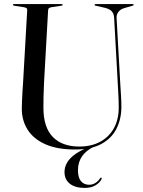

<svg xmlns="http://www.w3.org/2000/svg" viewBox="-20 -720 700 942"><path d="M441 -7.5 444 -2Q401.5 18.5 382 47.5Q362.5 76.5 362.5 115.5Q362.5 151 377.2 168.8Q392 186.5 417.5 186.5Q434.5 186.5 449 177Q463.5 167.5 471 154.5Q472.5 152.5 474 151.8Q475.5 151 477 151.5Q478.5 152 479 154Q479.5 156 478 159Q470.5 175.5 449.2 188.8Q428 202 396 202Q349 202 322.8 181.5Q296.5 161 296.5 124Q296.5 98.5 310.5 75.5Q324.5 52.5 356.2 31.5Q388 10.5 441 -7.5ZM558.5 -297.5 540 -632Q539 -651 529.8 -662.8Q520.5 -674.5 497.5 -681L449.5 -692Q446.5 -692.5 445.2 -693.5Q444 -694.5 444 -696Q444 -698 445.2 -699Q446.5 -700 449 -700H630.5Q633.5 -700 634.8 -699Q636 -698 636 -696Q636 -694.5 634.2 -693.5Q632.5 -692.5 628.5 -691.5L589 -680Q571 -674.5 561 -661.8Q551 -649 552 -631.5L570.5 -302Q572 -275 573.8 -248.8Q575.5 -222.5 575.5 -195Q575.5 -137.5 552.2 -90Q529 -42.5 478.8 -14.5Q428.5 13.5 348 13.5Q260 13.5 202 -12.5Q144 -38.5 115.5 -83.8Q87 -129 87 -186Q87 -200.5 88 -223.5Q89 -246.5 90.2 -270.2Q91.5 -294 93 -311L113.5 -671Q114 -677.5 109.2 -680.5Q104.5 -683.5 95 -685L49.5 -692Q43 -693.5 43 -696Q43 -698 44.5 -699Q46 -700 48.5 -700H282Q284.5 -700 286 -699Q287.5 -698 287.5 -696Q287.5 -694.5 286 -693.5Q284.5 -692.5 281 -692L234.5 -685Q225 -683.5 220.8 -680.5Q216.5 -677.5 216 -669L196 -314Q194 -276 193.5 -244.5Q193 -213 193 -191Q193 -95.5 239 -48.2Q285 -1 369 -1Q428 -1 471.5 -24.5Q515 -48 538.8 -91Q562.5 -134 562.5 -192Q562.5 -223.5 561 -249.8Q559.5 -276 558.5 -297.5Z"/></svg>

Font: Fraunces 96pt
Style: Regular
Weight: 400
Version: Version 1.000;[b76b70a41]